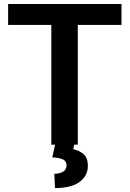

<svg xmlns="http://www.w3.org/2000/svg" viewBox="-20 -731 655 970"><path d="M593.8 -710.9V-605H373V0H239.3V-605H21V-710.9ZM259.3 -4.9H355.5L350.1 22.9Q377.4 27.8 400.6 46.4Q423.8 64.9 423.8 107.4Q423.8 157.7 381.6 188.5Q339.4 219.2 257.8 219.2L254.4 147Q280.3 147 298.1 137Q315.9 127 315.9 104.5Q315.9 83 298.8 74.7Q281.7 66.4 244.1 64Z"/></svg>

Font: Vazirmatn UI FD SemiBold
Style: Regular
Weight: 600
Designer: Saber Rastikerdar
Foundry: Saber Rastikerdar
Version: Version 33.003